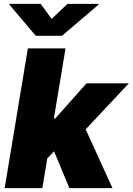

<svg xmlns="http://www.w3.org/2000/svg" viewBox="-20 -979 691 999"><path d="M4.3 0 125 -727.3H321L260.3 -362.2H267L430.4 -545.5H650.6L425.8 -306.1L565.3 0H340.9L261.4 -191.8L225.9 -154.5L200.3 0ZM29.8 -958.8H191.8L248.6 -880.7L331 -958.8H492.9L492.2 -954.5L302.6 -792.6H166.2L29.1 -954.5Z"/></svg>

Font: Inter P Black
Style: Italic
Weight: 900
Italic angle: -9.40001°
Designer: Rasmus Andersson
Foundry: rsms
Version: Version 3.018;git-588b23468